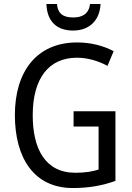

<svg xmlns="http://www.w3.org/2000/svg" viewBox="-20 -938 665 968"><path d="M487 -918H434C428 -868 395 -850 350 -850C300 -850 272 -867 267 -918H214C217 -832 264 -784 348 -784C432 -784 483 -836 487 -918ZM351 -377V-300H477V-83C445 -73 409 -67 360 -67C207 -67 145 -189 145 -357C145 -542 225 -647 368 -647C422 -647 475 -631 522 -606L553 -680C500 -708 437 -724 369 -724C164 -724 55 -576 55 -358C55 -141 152 10 347 10C428 10 495 -2 562 -26V-377Z"/></svg>

Font: Noto Sans Oriya Cond
Style: Regular
Weight: 400
Width: 3
Designer: Amélie Bonet and Sol Matas
Foundry: Google LLC
Version: Version 2.006